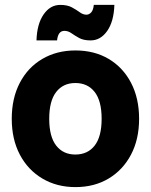

<svg xmlns="http://www.w3.org/2000/svg" viewBox="-20 -750 616 784"><path d="M288.1 14Q212 14 153 -21Q94 -56 61 -118.6Q28 -181.2 28 -265Q28 -349 61 -412Q94 -475 153 -509.5Q212 -544 288.1 -544Q365.2 -544 423.6 -509.5Q482 -475 515 -412Q548 -349 548 -265Q548 -181.2 515 -118.6Q482 -56 423.6 -21Q365.2 14 288.1 14ZM287.6 -119Q338 -119 366.5 -155.5Q395 -192 395 -265Q395 -338 366.5 -374.5Q338 -411 287.6 -411Q238 -411 209.5 -374.5Q181 -338 181 -265Q181 -192 209.5 -155.5Q238 -119 287.6 -119ZM129 -585Q131 -652 158 -691Q185 -730 226 -730Q255 -730 273.5 -720Q292 -710 305.5 -700Q319 -690 333 -690Q344 -690 352.5 -699.5Q361 -709 363 -730H447Q445 -663 418 -624Q391 -585 350 -585Q321 -585 303 -595Q285 -605 271.5 -614.5Q258 -624 243 -624Q217 -624 213 -585Z"/></svg>

Font: Radio Canada Big
Style: Regular
Weight: 400
Designer: Étienne Aubert Bonn
Foundry: Coppers and Brasses
Version: Version 1.001